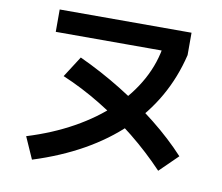

<svg xmlns="http://www.w3.org/2000/svg" viewBox="-86 -861 1171 1015"><g transform="rotate(10 500.0 -353.5)"><path d="M96 -66.6Q230.4 -108 340.7 -169.5Q451 -231 532.9 -309Q614.7 -387 664.9 -478.7Q715 -570.3 728.7 -671.7L765.4 -637H154.3V-757H862V-637Q803.3 -390.7 622.3 -216.7Q441.3 -42.7 147.7 50.3ZM815 -7.7Q733.7 -93.7 639.7 -169.4Q545.7 -245 443.5 -307.2Q341.4 -369.4 236 -413.7L308.3 -526.3Q426.7 -471.6 536.3 -404Q646 -336.3 741.5 -260.1Q837 -184 912 -102.6Z"/></g></svg>

Font: M PLUS 2 Thin
Style: Regular
Weight: 100
Designer: Coji Morishita
Foundry: UNDERFOREST DESIGN
Version: Version 1.001